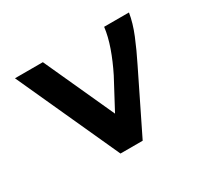

<svg xmlns="http://www.w3.org/2000/svg" viewBox="-103 -611 807 757"><g transform="rotate(-30 300.0 -232.5)"><path d="M249 0 37 -465H164L309 -147L380 -280Q405 -330 421.5 -377Q438 -424 443 -465H556Q549 -421 528.5 -371Q508 -321 482 -269L350 0Z"/></g></svg>

Font: Inconsolata Expanded Bold
Style: Regular
Weight: 700
Width: 7
Monospace: yes
Designer: Raph Levien, Cyreal, Brenton Simpson
Foundry: Raph Levien, Cyreal, Google
Version: Version 3.001; ttfautohint (v1.8.2.53-6de2)